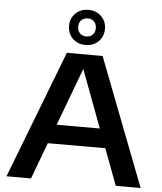

<svg xmlns="http://www.w3.org/2000/svg" viewBox="-64 -1053 935 1108"><g transform="rotate(5 404.0 -499.0)"><path d="M15.5 0 300.5 -740H507.5L792.5 0H648.5L569.5 -211H236.5L157.5 0ZM278 -321.5H528L403 -655.5ZM403.5 -794.5Q358.5 -794.5 329 -823.2Q299.5 -852 299.5 -896.5Q299.5 -940.5 329 -969.2Q358.5 -998 403.5 -998Q448.5 -998 478 -969.2Q507.5 -940.5 507.5 -896.5Q507.5 -852 478 -823.2Q448.5 -794.5 403.5 -794.5ZM403.5 -844Q426 -844 440.2 -858Q454.5 -872 454.5 -896.5Q454.5 -920.5 440.2 -934.5Q426 -948.5 403.5 -948.5Q381 -948.5 366.8 -934.5Q352.5 -920.5 352.5 -896.5Q352.5 -872 366.8 -858Q381 -844 403.5 -844Z"/></g></svg>

Font: Encode Sans Expanded Expanded SemiBold
Style: Regular
Weight: 600
Width: 7
Designer: Multiple Designers
Foundry: Impallari Type
Version: Version 3.000; ttfautohint (v1.8.3) -l 8 -r 50 -G 200 -x 14 